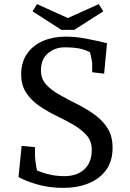

<svg xmlns="http://www.w3.org/2000/svg" viewBox="-20 -898 634 933"><path d="M289 15Q216 15 157 -3Q98 -21 70 -38L85 -189L150 -183V-137Q150 -132 151.5 -120.5Q153 -109 155 -95.5Q157 -82 159.5 -70.5Q162 -59 164 -53L146 -76Q172 -63 210.5 -52.5Q249 -42 292 -42Q354 -42 390 -75.5Q426 -109 426 -170Q426 -212 401 -240.5Q376 -269 337 -291.5Q298 -314 254.5 -335Q211 -356 172 -382.5Q133 -409 108 -446Q83 -483 83 -536Q83 -596 111.5 -637Q140 -678 189 -699Q238 -720 299 -720Q348 -720 400 -710Q452 -700 500 -688L486 -540L428 -547V-589Q428 -596 425 -610.5Q422 -625 418 -641.5Q414 -658 410 -671L438 -634Q395 -657 365 -662.5Q335 -668 294 -668Q248 -668 213.5 -639.5Q179 -611 179 -555Q179 -515 204 -487.5Q229 -460 269 -437.5Q309 -415 353 -393Q397 -371 437 -343Q477 -315 502 -276Q527 -237 527 -180Q527 -114 495 -71Q463 -28 409 -6.5Q355 15 289 15ZM160 -878 350 -792 317 -753H278L138 -843ZM460 -878 482 -843 341 -753H302L269 -792Z"/></svg>

Font: Andada Pro
Style: Regular
Weight: 400
Designer: Carolina Giovagnoli
Foundry: Huerta Tipografica
Version: Version 3.003